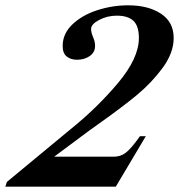

<svg xmlns="http://www.w3.org/2000/svg" viewBox="-75 -703 674 723"><path d="M-49 -18 189 -215Q290 -296 369 -390Q448 -484 448 -560Q448 -605 427.5 -624.5Q407 -644 365 -644Q329 -644 298.5 -628Q268 -612 268 -594Q268 -580 276 -562Q277 -560 280 -551Q283 -542 283 -530Q283 -506 263 -492Q243 -478 215 -478Q192 -478 176.5 -490Q161 -502 161 -530Q161 -576 197.5 -611Q234 -646 291 -664.5Q348 -683 408 -683Q483 -683 531 -651.5Q579 -620 579 -560Q579 -504 537.5 -447.5Q496 -391 439 -344Q382 -297 297 -237L258 -209L129 -113H353Q378 -113 396 -126Q414 -139 438 -171L452 -190H474L361 0H-55Z"/></svg>

Font: Ibarra Real Nova SemiBold
Style: Italic
Weight: 600
Italic angle: -22°
Designer: Jose Maria Ribagorda & Octavio Pardo
Foundry: Octavio Pardo
Version: Version 1.014